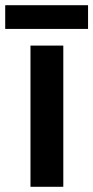

<svg xmlns="http://www.w3.org/2000/svg" viewBox="-36 -717 358 737"><path d="M207 0H81V-542H207ZM302 -697V-606H-16V-697Z"/></svg>

Font: Noto Sans Tangsa SemiBold
Style: Regular
Weight: 600
Version: Version 1.504